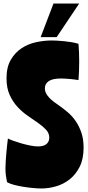

<svg xmlns="http://www.w3.org/2000/svg" viewBox="-20 -1060 500 1091"><path d="M17 -615Q17 -679 41.5 -720.5Q66 -762 103.5 -786.5Q141 -811 186.5 -820.5Q232 -830 274 -830Q286 -830 304.5 -829Q323 -828 343.5 -826Q364 -824 385.5 -820.5Q407 -817 426 -811Q428 -785 429 -762.5Q430 -740 430 -711Q430 -682 429 -655.5Q428 -629 426 -605Q418 -606 405.5 -608Q393 -610 379.5 -611Q366 -612 352.5 -613Q339 -614 327 -614Q279 -614 257 -599Q235 -584 235 -558Q235 -543 242 -529.5Q249 -516 260.5 -504Q272 -492 286.5 -481Q301 -470 316 -460Q340 -443 364.5 -422.5Q389 -402 409 -373.5Q429 -345 442 -307.5Q455 -270 455 -221Q455 -157 433 -113Q411 -69 376.5 -41.5Q342 -14 299.5 -1.5Q257 11 215 11Q196 11 168.5 8.5Q141 6 113 1.5Q85 -3 60 -9.5Q35 -16 20 -25Q16 -43 13.5 -62Q11 -81 11 -104Q11 -120 12.5 -143Q14 -166 16 -190Q18 -214 20.5 -236Q23 -258 25 -273Q36 -267 57 -259.5Q78 -252 102.5 -245Q127 -238 152 -233Q177 -228 196 -228Q228 -228 244 -241.5Q260 -255 260 -278Q260 -303 242 -322.5Q224 -342 197 -361Q170 -380 138.5 -401.5Q107 -423 80 -452Q53 -481 35 -520.5Q17 -560 17 -615ZM284 -1040H430L302 -849H211Z"/></svg>

Font: Ranchers
Style: Regular
Weight: 400
Designer: Pablo Impallari, Brenda Gallo
Foundry: Pablo Impallari, Brenda Gallo
Version: Version 1.000; ttfautohint (v0.8) -G 200 -r 50